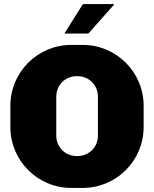

<svg xmlns="http://www.w3.org/2000/svg" viewBox="-20 -915 758 945"><path d="M541 -892 539 -895H388L297 -750H415ZM387 -694H331C165 -694 31 -560 31 -394V-290C31 -124 165 10 331 10H387C553 10 687 -124 687 -290V-394C687 -560 553 -694 387 -694ZM357 -540H362C418 -540 462 -496 462 -440V-247C462 -191 418 -147 362 -147H357C301 -147 257 -191 257 -247V-440C257 -496 301 -540 357 -540Z"/></svg>

Font: Chivo Light
Style: Bold
Weight: 900
Designer: Hector Gatti
Foundry: Omnibus-Type
Version: Version 1.003;PS 001.003;hotconv 1.0.70;makeotf.lib2.5.58329